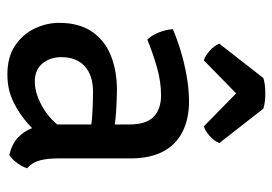

<svg xmlns="http://www.w3.org/2000/svg" viewBox="-134 -626 774 546"><g transform="rotate(90 253.0 -353.0)"><path d="M45 -134Q45 -191 70 -227.5Q95 -264 138 -281.2Q181 -298.5 235.5 -298.5Q264 -298.5 299.8 -296Q335.5 -293.5 365.5 -286V-220Q338.5 -226.5 304.5 -228.5Q270.5 -230.5 241 -230.5Q194 -230.5 168.2 -206.8Q142.5 -183 142.5 -141Q142.5 -109 160.2 -87Q178 -65 212 -65Q249 -65 290.8 -91Q332.5 -117 360.5 -167.5L376 -90.5Q358 -69.5 331.5 -45.5Q305 -21.5 270 -4.2Q235 13 191.5 13Q142 13 109.5 -9Q77 -31 61 -64.8Q45 -98.5 45 -134ZM458.5 -43Q454.5 -30 443.8 -15Q433 0 420.5 7.5Q390 0.5 371.8 -16.5Q353.5 -33.5 344.5 -56.8Q335.5 -80 334 -106.5V-333Q334 -382 312 -403Q290 -424 251 -424Q212.5 -424 172.2 -412.5Q132 -401 92.5 -385Q80.5 -397 72.2 -417.8Q64 -438.5 63 -457.5Q90.5 -469.5 125.2 -480Q160 -490.5 197.2 -497Q234.5 -503.5 268.5 -503.5Q318 -503.5 354.5 -485.2Q391 -467 410.8 -430Q430.5 -393 430.5 -336V-131Q430.5 -102 435.8 -80.5Q441 -59 458.5 -43ZM289 -715 387 -589.5Q379.5 -573 365.5 -561.2Q351.5 -549.5 339.5 -545.5L245.5 -637.5L151.5 -545.5Q139.5 -549.5 125.5 -561.2Q111.5 -573 104 -589.5L202 -715Q220.5 -720.5 245.5 -720.5Q271 -720.5 289 -715Z"/></g></svg>

Font: Signika Negative Light
Style: Regular
Weight: 400
Version: Version 2.001